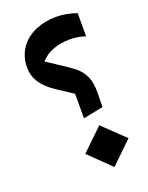

<svg xmlns="http://www.w3.org/2000/svg" viewBox="-142 -723 693 899"><g transform="rotate(-20 204.0 -273.0)"><path d="M353.5 -631.8C320.3 -644 286.1 -650.4 251.5 -650.4C214.8 -650.4 180.7 -643.6 148.9 -630.4C85.4 -603 43.5 -548.3 43.5 -472.7C43.5 -419.4 71.8 -375 132.3 -334.5L212.9 -281.2V-159.2L312.5 -179.2L313.5 -248.5C314 -282.2 309.6 -309.1 300.8 -329.6C292 -349.6 279.3 -367.2 262.2 -381.8C245.1 -396 216.8 -416 177.7 -440.9L130.4 -472.2C160.2 -509.3 215.8 -529.3 274.9 -529.3C302.7 -529.3 328.6 -524.9 353.5 -516.6ZM161.6 -0.5 269 104 377 -0.5 269 -104Z"/></g></svg>

Font: SG Kara
Style: Regular
Weight: 400
Designer: Damoon Khanjanzadeh
Version: Version 1.000